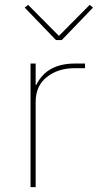

<svg xmlns="http://www.w3.org/2000/svg" viewBox="-20 -766 401 786"><path d="M209 -602.1 81.1 -734.9 95.2 -746.1 221.2 -619.1 347.2 -746.1 360.8 -734.9 232.9 -602.1ZM105 0V-505.9H126V-418.9H128.9Q171.4 -505.9 287.1 -505.9H328.1V-486.8H284.2Q218.3 -486.8 172.1 -450.9Q126 -415 126 -349.1V0Z"/></svg>

Font: Anuphan Thin
Style: Regular
Weight: 250
Designer: Mike Abbink, Paul van der Laan, Pieter van Rosmalen, Mint Tantisuwanna
Foundry: Bold Monday; Cadson Demak
Version: Version 3.002;hotconv 1.0.109;makeotfexe 2.5.65596